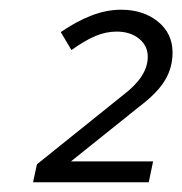

<svg xmlns="http://www.w3.org/2000/svg" viewBox="-20 -725 375 395"><path d="M48 -350ZM48 -350 56 -387 234 -530Q259 -549 271.5 -568.5Q284 -588 284 -608Q284 -631 266 -645.5Q248 -660 220 -660Q198 -660 176.5 -651Q155 -642 127 -622L105 -659Q137 -681 168 -693Q199 -705 229 -705Q275 -705 305 -680.5Q335 -656 335 -617Q335 -586 319.5 -560Q304 -534 267 -506L126 -393H295L286 -350Z"/></svg>

Font: Red Hat Text
Style: Italic
Weight: 400
Italic angle: -12°
Designer: Pentagram / MCKL
Foundry: Pentagram / MCKL
Version: Version 1.005; Red Hat Text Italic